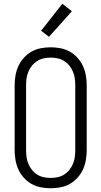

<svg xmlns="http://www.w3.org/2000/svg" viewBox="-20 -995 540 1023"><path d="M250 8Q224 8 197.5 3Q171 -2 148 -15Q125 -28 107 -48Q89 -68 78 -92Q67 -116 62.5 -142.5Q58 -169 58 -195V-540Q58 -566 62.5 -592.5Q67 -619 78 -643Q89 -667 107 -687Q125 -707 148 -720Q171 -733 197.5 -738Q224 -743 250 -743Q276 -743 302.5 -738Q329 -733 352 -720Q375 -707 393 -687Q411 -667 422 -643Q433 -619 437.5 -592.5Q442 -566 442 -540V-195Q442 -169 437.5 -142.5Q433 -116 422 -92Q411 -68 393 -48Q375 -28 352 -15Q329 -2 302.5 3Q276 8 250 8ZM250 -47Q269 -47 287.5 -51Q306 -55 322 -65Q338 -75 349.5 -89.5Q361 -104 368.5 -121.5Q376 -139 378.5 -157.5Q381 -176 381 -195V-540Q381 -559 378.5 -577.5Q376 -596 368.5 -613.5Q361 -631 349.5 -645.5Q338 -660 322 -670Q306 -680 287.5 -684Q269 -688 250 -688Q231 -688 212.5 -684Q194 -680 178 -670Q162 -660 150.5 -645.5Q139 -631 131.5 -613.5Q124 -596 121.5 -577.5Q119 -559 119 -540V-195Q119 -176 121.5 -157.5Q124 -139 131.5 -121.5Q139 -104 150.5 -89.5Q162 -75 178 -65Q194 -55 212.5 -51Q231 -47 250 -47ZM241 -799 199 -831 312 -975 363 -935Z"/></svg>

Font: Iosevka SS18 Light
Style: Regular
Weight: 300
Monospace: yes
Designer: Belleve Invis
Foundry: Belleve Invis
Version: Version 25.1.1; ttfautohint (v1.8.4)